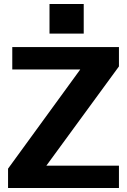

<svg xmlns="http://www.w3.org/2000/svg" viewBox="-20 -934 631 954"><path d="M20 -96 440 -673 518 -589H41V-700H571V-604L149 -27L69 -111H571V0H20ZM396 -914V-767H226V-914Z"/></svg>

Font: Pathway Extreme 28pt
Style: Bold
Weight: 700
Designer: Eduardo Rodriguez Tunni
Foundry: Eduardo Rodriguez Tunni
Version: Version 1.001;gftools[0.9.26]